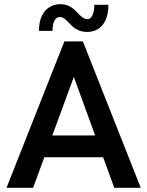

<svg xmlns="http://www.w3.org/2000/svg" viewBox="-20 -894 702 914"><path d="M11 0 286.5 -697H374.5L650 0H524L471 -145.5H191L137.5 0ZM165.5 -747Q165.5 -807 193.2 -840.5Q221 -874 269.5 -874Q293 -874 313 -862.8Q333 -851.5 344.2 -838.2Q355.5 -825 369.5 -813.8Q383.5 -802.5 396.5 -802.5Q410.5 -802.5 419.8 -821Q429 -839.5 429 -871H496Q496 -810 468.8 -776Q441.5 -742 395 -742Q373 -742 355.5 -749.2Q338 -756.5 326.5 -767Q315 -777.5 305.5 -788Q296 -798.5 285.8 -805.8Q275.5 -813 264.5 -813Q248.5 -813 239.2 -795.8Q230 -778.5 230 -747ZM229 -249H433L331.5 -528Z"/></svg>

Font: HK Grotesk SemiBold
Style: Regular
Weight: 600
Designer: Alfredo Marco Pradil
Foundry: Hanken Design Co.
Version: Version 3.001;FEAKit 1.0